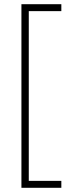

<svg xmlns="http://www.w3.org/2000/svg" viewBox="-20 -735 347 914"><path d="M272 159V126H117V-682H272V-715H82V159Z"/></svg>

Font: Noto Sans Ethiopic ExtraCondensed ExtraLight
Style: Regular
Weight: 200
Width: 2
Designer: Monotype Design Team
Foundry: Monotype Imaging Inc.
Version: Version 2.102